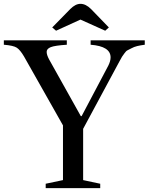

<svg xmlns="http://www.w3.org/2000/svg" viewBox="-28 -980 774 1000"><path d="M210 0V-23L300 -42V-327L97 -686Q77 -720 59.5 -731.5Q42 -743 -8 -747V-770H320V-747Q258 -743 236.5 -734.5Q215 -726 215 -710Q215 -694 228 -670L393 -375H397L536 -638Q548 -662 548 -681Q548 -739 444 -747V-770H726V-747Q703 -744 686.5 -740Q670 -736 656.5 -728.5Q643 -721 636 -718Q629 -715 619.5 -701.5Q610 -688 607.5 -684.5Q605 -681 594.5 -661Q584 -641 581 -636L405 -309V-42L494 -23V0ZM391 -960Q419 -960 446 -933L539 -837L520 -820L391 -878L264 -820L244 -837L338 -933Q365 -960 391 -960Z"/></svg>

Font: Libre Caslon Text
Style: Regular
Weight: 400
Designer: Pablo Impallari, Rodrigo Fuenzalida
Foundry: Pablo Impallari, Rodrigo Fuenzalida
Version: Version 1.002